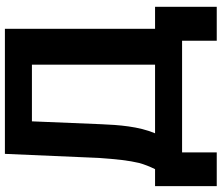

<svg xmlns="http://www.w3.org/2000/svg" viewBox="-82 -700 926 803"><g transform="rotate(-90 381.5 -298.0)"><path d="M613 145H755V-113H663V-741H140L123 -348C118 -276 112 -221 102 -180C96 -158 87 -135 76 -113H5V145H146V0H613ZM264 -338 276 -628H513V-113H226C255 -181 261 -266 264 -338Z"/></g></svg>

Font: Cheyenne Sans
Style: Bold
Weight: 700
Designer: The Public Sans project authors (U.S. Web Design System), Libre Franklin designed by Pablo Impallari and Rodrigo Fuenzal
Foundry: The Cheyenne Sans Project Authors
Version: Version 2.007